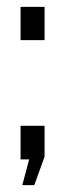

<svg xmlns="http://www.w3.org/2000/svg" viewBox="-20 -465 190 560"><path d="M65 0H40V-98H110V-8L80 75H45ZM40 -348V-445H110V-348Z"/></svg>

Font: Exetegue
Style: Regular
Weight: 400
Designer: Fábio Duarte Martins
Foundry: Fábio Duarte Martins
Version: Version 0.001